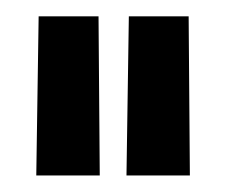

<svg xmlns="http://www.w3.org/2000/svg" viewBox="-20 -665 277 235"><path d="M100.6 -645 102.1 -450.2H24.4L27.3 -645ZM210.9 -645 212.4 -450.2H134.8L137.7 -645Z"/></svg>

Font: Uroob
Style: Regular
Weight: 400
Designer: Hussain K H
Foundry: Swanthanthra Malayalam Computing(http://smc.org.in)
Version: Version 2.0.0+20200101